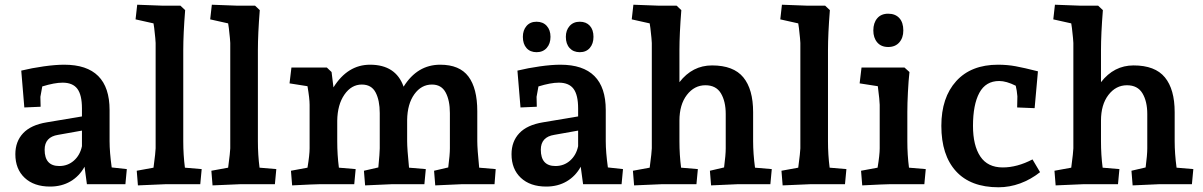

<svg xmlns="http://www.w3.org/2000/svg" viewBox="-20 -780 5094 813"><path d="M45 -127Q45 -181 78 -216Q111 -251 178 -262L327 -287V-321Q327 -378 307.5 -404Q288 -430 245 -430Q211 -430 159 -414L151 -370L152 -328L83 -325L70 -481Q115 -492 165 -499Q215 -506 252 -506Q444 -506 444 -314V-182Q444 -136 453 -71L517 -64L511 0H348L338 -74Q316 -34 278.5 -12Q241 10 192 10Q124 10 84.5 -27Q45 -64 45 -127ZM231 -77Q267 -77 293 -100Q319 -123 327 -161V-227L226 -209Q169 -200 169 -146Q169 -77 231 -77Z M559 -57 630 -70Q639 -138 639 -152V-598Q639 -609 633 -661L630 -681L554 -698L561 -760L668 -756H744L764 -737Q756 -636 756 -568V-182Q756 -124 763 -70L834 -64L828 0H681Q623 3 564 5Z M875 -57 946 -70Q955 -138 955 -152V-598Q955 -609 949 -661L946 -681L870 -698L877 -760L984 -756H1060L1080 -737Q1072 -636 1072 -568V-182Q1072 -124 1079 -70L1150 -64L1144 0H997Q939 3 880 5Z M1818 -57 1878 -71Q1885 -125 1885 -152V-301Q1885 -355 1867 -388.5Q1849 -422 1809 -422Q1764 -422 1734.5 -381Q1705 -340 1704 -272V-182Q1704 -150 1712 -70L1783 -64L1777 0H1639L1526 5L1521 -57L1582 -71Q1588 -133 1588 -152V-301Q1588 -355 1570.5 -388.5Q1553 -422 1512 -422Q1468 -422 1438.5 -379.5Q1409 -337 1408 -269V-182Q1408 -124 1415 -70L1486 -64L1480 0H1333Q1315 0 1217 5L1212 -57L1282 -70Q1291 -124 1291 -152V-336Q1291 -363 1282 -415L1206 -427L1214 -494H1364L1384 -475L1392 -410Q1452 -506 1547 -506Q1656 -506 1689 -413Q1747 -506 1844 -506Q1926 -506 1963.5 -456Q2001 -406 2001 -309V-182Q2001 -150 2009 -70L2079 -64L2074 0H1935L1823 5Z M2146 -127Q2146 -181 2179 -216Q2212 -251 2279 -262L2428 -287V-321Q2428 -378 2408.5 -404Q2389 -430 2346 -430Q2312 -430 2260 -414L2252 -370L2253 -328L2184 -325L2171 -481Q2216 -492 2266 -499Q2316 -506 2353 -506Q2545 -506 2545 -314V-182Q2545 -136 2554 -71L2618 -64L2612 0H2449L2439 -74Q2417 -34 2379.5 -12Q2342 10 2293 10Q2225 10 2185.5 -27Q2146 -64 2146 -127ZM2332 -77Q2368 -77 2394 -100Q2420 -123 2428 -161V-227L2327 -209Q2270 -200 2270 -146Q2270 -77 2332 -77ZM2376 -624Q2376 -652 2392 -670Q2408 -688 2435 -688Q2462 -688 2477.5 -671Q2493 -654 2493 -624Q2493 -595 2477.5 -577Q2462 -559 2435 -559Q2408 -559 2392 -576.5Q2376 -594 2376 -624ZM2194 -624Q2194 -652 2209.5 -670Q2225 -688 2252 -688Q2279 -688 2295 -670.5Q2311 -653 2311 -624Q2311 -595 2295 -577Q2279 -559 2252 -559Q2225 -559 2209.5 -576.5Q2194 -594 2194 -624Z M2660 -57 2731 -70Q2740 -138 2740 -152V-598Q2740 -609 2734 -661L2731 -681L2655 -698L2662 -760L2769 -756H2845L2865 -737Q2857 -636 2857 -568V-432Q2912 -503 2995 -503Q3086 -503 3127.5 -452.5Q3169 -402 3169 -305V-182Q3169 -130 3177 -70L3248 -64L3242 0H3103Q3089 0 2991 5L2986 -57L3046 -71Q3053 -124 3053 -152V-297Q3053 -351 3032.5 -385Q3012 -419 2967 -419Q2920 -419 2888.5 -378Q2857 -337 2857 -269V-182Q2857 -124 2864 -70L2935 -64L2929 0H2782Q2724 3 2665 5Z M3289 -57 3360 -70Q3369 -138 3369 -152V-598Q3369 -609 3363 -661L3360 -681L3284 -698L3291 -760L3398 -756H3474L3494 -737Q3486 -636 3486 -568V-182Q3486 -124 3493 -70L3564 -64L3558 0H3411Q3353 3 3294 5Z M3626 -57 3696 -70Q3705 -124 3705 -152V-336Q3705 -353 3697 -415L3620 -427L3628 -494H3810L3831 -475Q3827 -439 3824.5 -390Q3822 -341 3822 -306V-182Q3822 -124 3829 -70L3900 -64L3894 0H3747Q3729 0 3631 5ZM3678 -651Q3678 -683 3694.5 -702.5Q3711 -722 3741 -722Q3771 -722 3788 -703.5Q3805 -685 3805 -651Q3805 -620 3788 -600.5Q3771 -581 3741 -581Q3711 -581 3694.5 -600.5Q3678 -620 3678 -651Z M3966 -247Q3966 -367 4029 -436.5Q4092 -506 4206 -506Q4245 -506 4280.5 -499.5Q4316 -493 4375 -478L4361 -322L4287 -325L4288 -372Q4286 -397 4281 -417Q4241 -437 4211 -437Q4154 -437 4127 -387Q4100 -337 4100 -247Q4100 -164 4131 -117.5Q4162 -71 4226 -71Q4287 -71 4352 -105L4384 -51Q4345 -20 4300 -3.5Q4255 13 4208 13Q4090 13 4028 -55Q3966 -123 3966 -247Z M4445 -57 4516 -70Q4525 -138 4525 -152V-598Q4525 -609 4519 -661L4516 -681L4440 -698L4447 -760L4554 -756H4630L4650 -737Q4642 -636 4642 -568V-432Q4697 -503 4780 -503Q4871 -503 4912.5 -452.5Q4954 -402 4954 -305V-182Q4954 -130 4962 -70L5033 -64L5027 0H4888Q4874 0 4776 5L4771 -57L4831 -71Q4838 -124 4838 -152V-297Q4838 -351 4817.5 -385Q4797 -419 4752 -419Q4705 -419 4673.5 -378Q4642 -337 4642 -269V-182Q4642 -124 4649 -70L4720 -64L4714 0H4567Q4509 3 4450 5Z"/></svg>

Font: Andada Pro
Style: Bold
Weight: 700
Designer: Carolina Giovagnoli
Foundry: Huerta Tipografica
Version: Version 3.005; ttfautohint (v1.8.4)